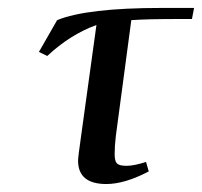

<svg xmlns="http://www.w3.org/2000/svg" viewBox="-20 -459 509 484"><path d="M78.1 -328.1 124 -408.2Q198.7 -439 388.2 -439H469.2L463.9 -411.1H434.1Q348.1 -411.1 311 -408.2L272 -116.2Q269 -90.3 269 -70.8Q269 -52.7 274.9 -46.9Q280.8 -41 298.8 -41Q317.9 -41 348.1 -50.8L355 -26.9Q294.4 4.9 248 4.9Q176.8 4.9 176.8 -54.2Q176.8 -62.5 184.1 -113.8L223.1 -396Q157.2 -372.1 99.1 -317.9Z"/></svg>

Font: Dehuti Alt
Style: Bold-Italic
Weight: 700
Version: Version 1.2